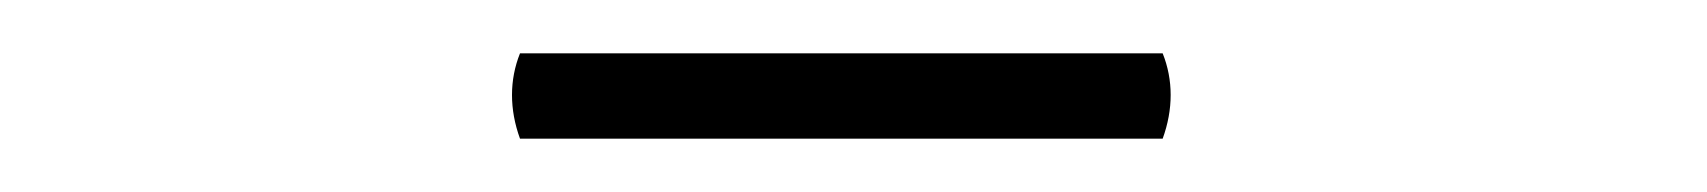

<svg xmlns="http://www.w3.org/2000/svg" viewBox="-20 -651 640 72"><path d="M175 -631C171 -621 171 -610 175 -599H416C420 -610 420 -621 416 -631Z"/></svg>

Font: Arima Koshi ExtraLight
Style: Regular
Weight: 275
Designer: Joana Correia and Natanael Gama
Foundry: NDISCOVER
Version: Version 1.019;PS 001.019;hotconv 1.0.88;makeotf.lib2.5.64775